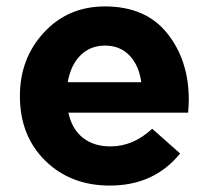

<svg xmlns="http://www.w3.org/2000/svg" viewBox="-20 -566 653 598"><path d="M322 12Q200 12 121 -65.5Q42 -143 42 -267Q42 -384 117 -465Q192 -546 307 -546Q434 -546 501 -462Q568 -378 568 -255Q568 -243 566 -215H193Q204 -164 238 -137Q272 -110 324 -110Q395 -110 454 -165L541 -88Q460 12 322 12ZM191 -310H420Q413 -362 383.5 -393Q354 -424 307 -424Q261 -424 230.5 -393.5Q200 -363 191 -310Z"/></svg>

Font: Quicksand
Style: Bold
Weight: 700
Version: Version 3.000